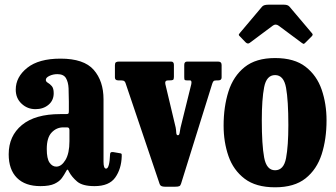

<svg xmlns="http://www.w3.org/2000/svg" viewBox="-20 -782 1430 817"><path d="M17 -125.5Q17 -203.5 73.2 -250Q129.5 -296.5 236 -296.5H260Q268.5 -296.5 270.8 -298.5Q273 -300.5 273 -309.5V-349.5Q273 -379.5 271.8 -406.2Q270.5 -433 260.5 -449.8Q250.5 -466.5 224 -466.5Q206 -466.5 190.5 -459.2Q175 -452 175 -442Q175 -434.5 183.5 -429.8Q192 -425 200.2 -415.8Q208.5 -406.5 208.5 -385.5Q208.5 -354.5 186.2 -336Q164 -317.5 131 -317.5Q96.5 -317.5 71.8 -340.8Q47 -364 47 -400.5Q47 -454.5 96 -493.5Q145 -532.5 237.5 -532.5Q337 -532.5 378.8 -484.8Q420.5 -437 420.5 -359.5V-93.5Q420.5 -64.5 431.5 -64.5Q446 -64.5 448.5 -126.5Q449 -136.5 461 -135L493 -129.5Q497.5 -128.5 497.8 -125.5Q498 -122.5 498 -117.5Q496.5 -63.5 470.5 -26.8Q444.5 10 382.5 10H382Q331 10 308.2 -9.5Q285.5 -29 274 -50.5Q270.5 -59 267.8 -60.2Q265 -61.5 260 -51Q253.5 -38.5 243.2 -24.2Q233 -10 212 0Q191 10 152 10Q87 10 52 -25.2Q17 -60.5 17 -125.5ZM179 -148Q179 -107 190.8 -90Q202.5 -73 219.5 -73Q241.5 -73 258.5 -101.2Q275.5 -129.5 275.5 -181V-228Q275.5 -240 266 -240H249Q220.5 -240 199.8 -218.2Q179 -196.5 179 -148Z M748 -238 794 -424Q797 -440 788.5 -440H774.5Q766.5 -440 765.2 -443.2Q764 -446.5 764 -454.5V-506Q764 -520 776.5 -520H907.5Q923 -520 923 -505.5V-452.5Q923 -440 909 -440H902.5Q891.5 -440 888.5 -436.5Q885.5 -433 883 -425.5L750.5 -0.5Q748 8 742.8 10.2Q737.5 12.5 725.5 12.5H681.5Q663 12.5 659.5 1.5L513.5 -430.5Q510.5 -437 505.5 -438.5Q500.5 -440 491 -440H483Q469 -440 469 -452.5V-504.5Q469 -514 473.2 -517Q477.5 -520 486.5 -520H708Q720 -520 720 -506V-454.5Q720 -444 716 -442Q712 -440 701.5 -440H695.5Q680.5 -440 683.5 -424.5L727.5 -239.5Q729.5 -228.5 730 -217.5Q730.5 -206.5 737 -206.5Q743 -206.5 744.5 -217.2Q746 -228 748 -238Z M931.5 -247.5Q931.5 -327.5 952.2 -392.8Q973 -458 1021 -496.5Q1069 -535 1150.5 -535Q1232.5 -535 1280.2 -498Q1328 -461 1348.8 -400.5Q1369.5 -340 1369.5 -270Q1369.5 -190 1348.8 -125.5Q1328 -61 1280.2 -23Q1232.5 15 1150.5 15Q1069 15 1021 -21.5Q973 -58 952.2 -117.8Q931.5 -177.5 931.5 -247.5ZM1094 -270Q1094 -166 1104 -111.8Q1114 -57.5 1150.5 -57.5Q1187.5 -57.5 1197.2 -109.2Q1207 -161 1207 -250Q1207 -354.5 1197.2 -408.5Q1187.5 -462.5 1150.5 -462.5Q1114 -462.5 1104 -411Q1094 -359.5 1094 -270ZM1024.5 -602.5 1002 -626Q996 -631.5 996 -633.8Q996 -636 1001 -642L1095 -753.5Q1102 -762 1121.5 -762H1189Q1205 -762 1212 -753.5L1308 -640Q1313.5 -634.5 1306.5 -627.5L1279.5 -600.5Q1274 -595 1272 -595.2Q1270 -595.5 1263.5 -600L1166 -672.5Q1153 -682 1141 -673L1042.5 -599.5Q1034 -593 1024.5 -602.5Z"/></svg>

Font: Besley* Condensed
Style: Bold
Weight: 700
Width: 3
Designer: Owen Earl
Foundry: indestructible type*
Version: Version 3.000; ttfautohint (v1.8.3)